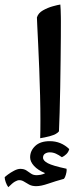

<svg xmlns="http://www.w3.org/2000/svg" viewBox="-113 -566 329 829"><path d="M60.5 30.8Q61 15.1 61.3 -4.2Q61.5 -23.4 61.5 -44.9Q61.5 -94.7 60.1 -153.1Q58.6 -211.4 56.4 -269Q54.2 -326.7 51.8 -375.2Q49.3 -423.8 47.9 -455.1Q46.4 -486.3 46.4 -490.7Q52.2 -509.8 72.5 -521.2Q92.8 -532.7 114.7 -538.8Q136.7 -544.9 147.5 -546.4Q148.4 -540.5 148.9 -524.9Q149.4 -509.3 149.7 -494.4Q149.9 -479.5 149.9 -476.6Q149.9 -452.1 149.7 -406.5Q149.4 -360.8 148.7 -303.7Q147.9 -246.6 147 -188.2Q146 -129.9 144.5 -80.1Q143.1 -30.3 141.6 1Q131.8 13.7 105.2 21Q78.6 28.3 60.5 30.8ZM43.5 237.8Q25.4 237.8 13.2 231.2Q1 224.6 -8.8 218.3Q-18.6 211.9 -29.8 211.9Q-37.6 211.9 -48.3 218Q-59.1 224.1 -77.1 242.2Q-83.5 233.9 -88.1 220.9Q-92.8 208 -92.8 199.2Q-89.8 195.8 -78.4 187.3Q-66.9 178.7 -52 170.9Q-37.1 163.1 -25.4 163.1Q-9.3 163.1 1 169.9Q11.2 176.8 21 183.6Q30.8 190.4 44.9 190.4Q52.2 190.4 63.2 188.5Q74.2 186.5 82 181.6Q50.8 168.9 33.9 150.4Q17.1 131.8 17.1 113.3Q17.1 85 39.1 64.2Q61 43.5 102.1 43.5Q150.4 43.5 186 77.6Q182.6 90.8 173.3 99.6Q164.1 108.4 154.3 112.8Q140.6 103 128.2 97.4Q115.7 91.8 101.6 91.8Q90.3 91.8 81.5 97.4Q72.8 103 72.8 114.7Q72.8 127.9 93.8 138.9Q114.7 149.9 174.3 162.6Q174.8 164.6 174.8 168.9Q174.8 175.8 171.4 188.2Q168 200.7 163.1 206.1Q126 216.3 95 227.1Q64 237.8 43.5 237.8Z"/></svg>

Font: Harmattan
Style: Bold
Weight: 700
Designer: George W. Nuss III and SIL International
Foundry: SIL International
Version: Version 4.000